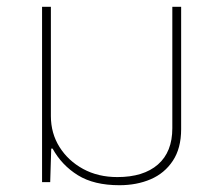

<svg xmlns="http://www.w3.org/2000/svg" viewBox="-20 -537 646 566"><path d="M332 9Q257 9 209.5 -20.5Q162 -50 135 -99H131L128 0H104V-517H130V-195Q130 -144 155.5 -103.5Q181 -63 225 -39Q269 -15 326 -15Q403 -15 445.5 -52Q488 -89 488 -159V-517H514V-156Q514 -100 489.5 -63Q465 -26 424 -8.5Q383 9 332 9Z"/></svg>

Font: Noto Sans Thai UI Thin
Style: Regular
Weight: 100
Designer: Monotype Design Team
Foundry: Monotype Imaging Inc.
Version: Version 2.000